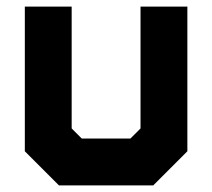

<svg xmlns="http://www.w3.org/2000/svg" viewBox="-20 -560 641 580"><path d="M158 0 55 -103V-540H196.5V-172L227 -141.5H374L404.5 -172V-540H546V-103L443 0ZM198 -71H406.5L476 -146V-470V-146L406.5 -71H198L125 -146.5V-470V-146.5Z"/></svg>

Font: Tourney Black
Style: Regular
Weight: 900
Version: Version 1.015